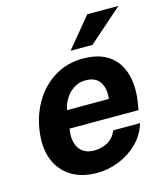

<svg xmlns="http://www.w3.org/2000/svg" viewBox="-110 -808 783 903"><g transform="rotate(-15 281.5 -356.5)"><path d="M253 10Q178 10 126.2 -22.2Q74.5 -54.5 51.8 -113.5Q29 -172.5 41 -252.5Q52 -330 90 -392.2Q128 -454.5 188.2 -490.8Q248.5 -527 325.5 -527Q402.5 -527 450 -493.8Q497.5 -460.5 515.5 -401.2Q533.5 -342 522 -264.5L515.5 -225H179.5Q169.5 -165.5 192.5 -130.5Q215.5 -95.5 266 -95.5Q302 -95.5 331.2 -111.5Q360.5 -127.5 376.5 -164H506.5Q490 -109 450 -70Q410 -31 358 -10.5Q306 10 253 10ZM191 -312H394Q401 -359 380.8 -392Q360.5 -425 310 -425Q278 -425 252.8 -408.5Q227.5 -392 211.5 -366.2Q195.5 -340.5 191 -312ZM399.5 -723H551L385.5 -577.5H279Z"/></g></svg>

Font: Public Sans
Style: Bold Italic
Weight: 700
Italic angle: -8°
Designer: The Public Sans project authors (U.S. Web Design System). Libre Franklin designed by Pablo Impallari and Rodrigo Fuenzal
Version: Version 1.008; ttfautohint (v1.8.1) -l 8 -r 50 -G 200 -x 14 